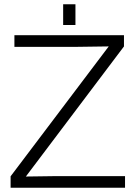

<svg xmlns="http://www.w3.org/2000/svg" viewBox="-20 -886 640 906"><path d="M30 0H570V-55H248L102 -53L565 -667V-720H48V-665H347L493 -667L30 -54ZM278 -768H336V-866H278Z"/></svg>

Font: Aspekta 250
Style: Regular
Weight: 250
Designer: Ivo Dolenc
Version: Version 2.000